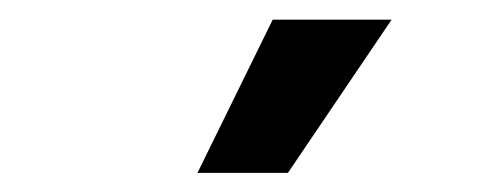

<svg xmlns="http://www.w3.org/2000/svg" viewBox="-20 -778 515 197"><path d="M259.8 -757.8H381.8L275.4 -600.6H182.6Z"/></svg>

Font: Pretendard JP SemiBold
Style: Regular
Weight: 600
Designer: Base glyphs from Inter by Rasmus Andersson; Hangeul glyphs from Noto Sans CJK(Source Han Sans) by Jang Soo-young and Kan
Foundry: Kil Hyung-jin
Version: Version 1.309